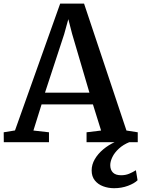

<svg xmlns="http://www.w3.org/2000/svg" viewBox="-29 -768 764 1037"><path d="M52 -63.5 296 -748.5H425L654 -63L715 -53.5V0H438.5V-53.5L517 -63L473 -204H195.5L151.5 -63L235.5 -53.5V0H-8.5L-9 -53.5ZM454 -267.5 360.5 -585 340 -664.5 317.5 -583 214 -267.5ZM587 248.5Q556 248.5 528.2 238.2Q500.5 228 483.2 206.5Q466 185 466 152.5Q466 121 483 91.8Q500 62.5 528.8 38.5Q557.5 14.5 592 -1L624.5 -5L671.5 -1Q636.5 13 613 34.8Q589.5 56.5 578 80.2Q566.5 104 566.5 124Q566.5 149.5 581 164Q595.5 178.5 625 178.5Q649 178.5 668.2 170.5Q687.5 162.5 705 151.5L714 205.5Q697 222.5 662.2 235.5Q627.5 248.5 587 248.5Z"/></svg>

Font: Merriweather SemiBold
Style: Regular
Weight: 600
Version: Version 2.100